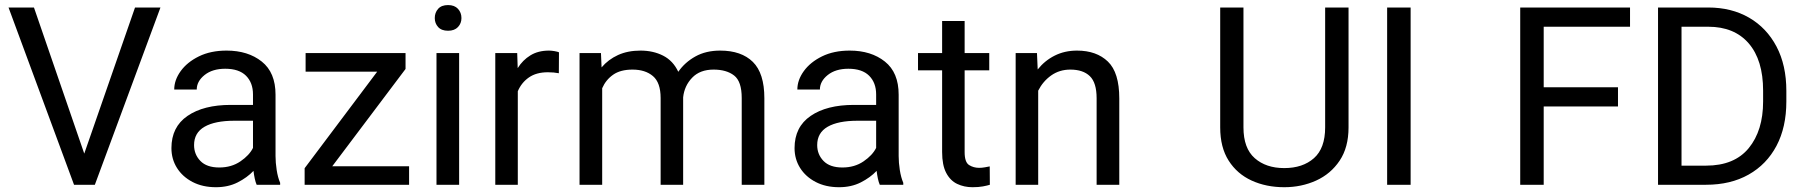

<svg xmlns="http://www.w3.org/2000/svg" viewBox="-20 -741 7243 770"><path d="M116.2 -710.9 317.9 -125 521.5 -710.9H623.5L360.4 0H276.9L14.2 -710.9Z M1009.3 0Q1004.9 -9.8 1001.7 -24.7Q998.5 -39.6 996.6 -55.7Q971.2 -28.8 933.1 -9.5Q895 9.8 846.2 9.8Q792.5 9.8 752.2 -11.2Q711.9 -32.2 689.7 -67.6Q667.5 -103 667.5 -147Q667.5 -231.9 731.9 -276.1Q796.4 -320.3 905.3 -320.3H994.6V-362.3Q994.6 -409.2 966.6 -437.3Q938.5 -465.3 883.3 -465.3Q832 -465.3 800.5 -440.2Q769 -415 769 -381.8H678.7Q678.7 -419.9 704.6 -455.8Q730.5 -491.7 777.6 -514.9Q824.7 -538.1 888.7 -538.1Q974.6 -538.1 1029.8 -494.1Q1085 -450.2 1085 -361.3V-115.2Q1085 -88.9 1089.6 -59.1Q1094.2 -29.3 1103.5 -7.8V0ZM859.4 -69.3Q908.2 -69.3 944.1 -93.8Q980 -118.2 994.6 -147.9V-256.8H919.9Q842.3 -256.8 800.3 -232.7Q758.3 -208.5 758.3 -159.2Q758.3 -121.6 783.7 -95.5Q809.1 -69.3 859.4 -69.3Z M1620.6 -74.2V0H1201.7V-66.4L1492.7 -453.6H1205.6V-528.3H1606.4V-464.4L1312.5 -74.2Z M1723.6 -668.5Q1723.6 -690.4 1737.1 -705.6Q1750.5 -720.7 1776.9 -720.7Q1802.7 -720.7 1816.7 -705.6Q1830.6 -690.4 1830.6 -668.5Q1830.6 -647.5 1816.7 -632.6Q1802.7 -617.7 1776.9 -617.7Q1750.5 -617.7 1737.1 -632.6Q1723.6 -647.5 1723.6 -668.5ZM1821.3 -528.3V0H1730.5V-528.3Z M2221.7 -531.2 2221.2 -447.3Q2201.2 -451.2 2177.2 -451.2Q2130.9 -451.2 2101.1 -430.4Q2071.3 -409.7 2056.6 -375V0H1966.3V-528.3H2054.2L2056.2 -467.8Q2076.2 -500 2107.2 -519Q2138.2 -538.1 2181.6 -538.1Q2191.4 -538.1 2204.1 -535.9Q2216.8 -533.7 2221.7 -531.2Z M2516.6 -461.9Q2468.3 -461.9 2439 -441.4Q2409.7 -420.9 2395 -387.2V0H2304.2V-528.3H2390.1L2392.6 -470.7Q2419.4 -502.4 2458.5 -520.3Q2497.6 -538.1 2548.8 -538.1Q2599.6 -538.1 2639.4 -517.8Q2679.2 -497.6 2700.2 -453.1Q2726.6 -491.2 2768.8 -514.6Q2811 -538.1 2868.2 -538.1Q2953.1 -538.1 2999.3 -492.7Q3045.4 -447.3 3045.4 -347.2V0H2954.6V-348.1Q2954.6 -414.6 2924.1 -438.2Q2893.6 -461.9 2841.8 -461.9Q2787.1 -461.9 2755.9 -429.4Q2724.6 -397 2719.7 -350.6V0H2629.4V-347.7Q2629.4 -409.7 2598.6 -435.8Q2567.9 -461.9 2516.6 -461.9Z M3508.3 0Q3503.9 -9.8 3500.7 -24.7Q3497.6 -39.6 3495.6 -55.7Q3470.2 -28.8 3432.1 -9.5Q3394 9.8 3345.2 9.8Q3291.5 9.8 3251.2 -11.2Q3210.9 -32.2 3188.7 -67.6Q3166.5 -103 3166.5 -147Q3166.5 -231.9 3231 -276.1Q3295.4 -320.3 3404.3 -320.3H3493.7V-362.3Q3493.7 -409.2 3465.6 -437.3Q3437.5 -465.3 3382.3 -465.3Q3331.1 -465.3 3299.6 -440.2Q3268.1 -415 3268.1 -381.8H3177.7Q3177.7 -419.9 3203.6 -455.8Q3229.5 -491.7 3276.6 -514.9Q3323.7 -538.1 3387.7 -538.1Q3473.6 -538.1 3528.8 -494.1Q3584 -450.2 3584 -361.3V-115.2Q3584 -88.9 3588.6 -59.1Q3593.3 -29.3 3602.5 -7.8V0ZM3358.4 -69.3Q3407.2 -69.3 3443.1 -93.8Q3479 -118.2 3493.7 -147.9V-256.8H3418.9Q3341.3 -256.8 3299.3 -232.7Q3257.3 -208.5 3257.3 -159.2Q3257.3 -121.6 3282.7 -95.5Q3308.1 -69.3 3358.4 -69.3Z M3947.3 -528.3V-459H3848.6V-130.9Q3848.6 -90.3 3866.5 -79.1Q3884.3 -67.9 3906.7 -67.9Q3918 -67.9 3930.4 -70.1Q3942.9 -72.3 3949.2 -73.7L3949.7 0Q3939 3.4 3921.6 6.6Q3904.3 9.8 3879.9 9.8Q3846.7 9.8 3818.8 -3.4Q3791 -16.6 3774.7 -47.6Q3758.3 -78.6 3758.3 -131.3V-459H3661.6V-528.3H3758.3V-656.7H3848.6V-528.3Z M4272.5 -461.9Q4229 -461.9 4195.8 -438.5Q4162.6 -415 4143.6 -377.4V0H4053.2V-528.3H4138.7L4141.6 -462.4Q4169.9 -498 4210 -518.1Q4250 -538.1 4299.3 -538.1Q4377.4 -538.1 4423.1 -494.1Q4468.8 -450.2 4468.8 -346.2V0H4377.9V-347.2Q4377.9 -409.2 4350.8 -435.5Q4323.7 -461.9 4272.5 -461.9Z M5294.4 -710.9H5388.2V-230Q5388.2 -149.9 5352.5 -96.7Q5316.9 -43.5 5258.1 -16.8Q5199.2 9.8 5130.4 9.8Q5058.1 9.8 4999.8 -16.8Q4941.4 -43.5 4907.5 -96.7Q4873.5 -149.9 4873.5 -230V-710.9H4966.8V-230Q4966.8 -146.5 5012 -106.7Q5057.1 -66.9 5130.4 -66.9Q5204.6 -66.9 5249.5 -106.7Q5294.4 -146.5 5294.4 -230Z M5637.2 -710.9V0H5543V-710.9Z M6468.8 -391.1V-314H6170.9V0H6076.7V-710.9H6517.1V-633.8H6170.9V-391.1Z M6821.8 0H6629.4V-710.9H6830.6Q6923.8 -710.9 6994.4 -670.2Q7064.9 -629.4 7104.5 -554.4Q7144 -479.5 7144 -376.5V-334Q7144 -231 7104.5 -156.2Q7064.9 -81.5 6992.7 -40.8Q6920.4 0 6821.8 0ZM6830.6 -633.8H6723.6V-76.7H6821.8Q6935.5 -76.7 6993.2 -147Q7050.8 -217.3 7050.8 -334V-377.4Q7050.8 -500 6993.2 -566.9Q6935.5 -633.8 6830.6 -633.8Z"/></svg>

Font: Vazirmatn UI FD
Style: Regular
Weight: 400
Designer: Saber Rastikerdar
Foundry: Saber Rastikerdar
Version: Version 33.003